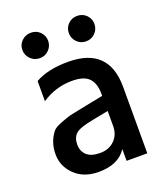

<svg xmlns="http://www.w3.org/2000/svg" viewBox="-146 -873 865 1005"><g transform="rotate(-20 286.0 -370.5)"><path d="M87.9 -249Q99.6 -264.6 138.7 -279.3Q177.7 -293.9 193.8 -297.9Q210 -301.8 245.6 -308.6Q281.2 -315.4 289.1 -317.4L382.8 -335.9V-347.7Q382.8 -405.3 355 -434.6Q327.1 -463.9 260.7 -463.9Q168 -463.9 91.8 -412.1V-524.4Q161.1 -564.5 275.4 -564.5Q502 -564.5 502 -342.8V27.3H386.7V-38.1Q340.8 32.2 231.4 32.2Q148.4 32.2 98.6 -16.1Q48.8 -64.5 48.8 -131.8Q48.8 -199.2 87.9 -249ZM93.3 -653.8Q72.3 -674.8 72.3 -704.1Q72.3 -733.4 93.3 -753.9Q114.3 -774.4 144.5 -774.4Q174.8 -774.4 195.3 -753.9Q215.8 -733.4 215.8 -704.1Q215.8 -674.8 195.3 -653.8Q174.8 -632.8 144.5 -632.8Q114.3 -632.8 93.3 -653.8ZM382.8 -168V-252L298.8 -235.4Q217.8 -220.7 195.3 -199.7Q172.9 -178.7 172.9 -141.1Q172.9 -103.5 197.3 -81.1Q221.7 -58.6 271.5 -58.6Q321.3 -58.6 352.1 -89.4Q382.8 -120.1 382.8 -168ZM351.6 -653.8Q331.1 -674.8 331.1 -704.1Q331.1 -733.4 351.6 -753.9Q372.1 -774.4 402.3 -774.4Q432.6 -774.4 453.1 -753.9Q473.6 -733.4 473.6 -704.1Q473.6 -674.8 453.1 -653.8Q432.6 -632.8 402.3 -632.8Q372.1 -632.8 351.6 -653.8Z"/></g></svg>

Font: GenEi M Gothic v2 Medium
Style: Regular
Weight: 500
Version: Version 2.0